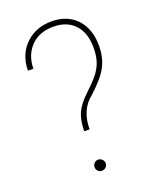

<svg xmlns="http://www.w3.org/2000/svg" viewBox="-136 -799 709 881"><g transform="rotate(-20 218.0 -359.0)"><path d="M192.9 -195.3Q193.8 -250 209.7 -284.9Q225.6 -319.8 269.5 -360.8Q313.5 -401.9 331.1 -426.8Q348.6 -451.7 356.7 -478.5Q364.7 -505.4 364.7 -543Q364.7 -613.8 327.1 -654.3Q289.6 -694.8 223.6 -694.8Q153.3 -694.8 113 -652.8Q72.8 -610.8 71.8 -544.9H45.4Q46.4 -624 96.7 -672.4Q147 -720.7 223.6 -720.7Q300.3 -720.7 345.7 -672.4Q391.1 -624 391.1 -542Q391.1 -485.8 369.1 -442.1Q347.2 -398.4 283.7 -340.8Q219.2 -290.5 219.2 -195.3ZM181.2 -23.9Q181.2 -35.2 189 -43.2Q196.8 -51.3 208 -51.3Q219.2 -51.3 227.3 -43.2Q235.4 -35.2 235.4 -23.9Q235.4 -12.7 227.3 -4.9Q219.2 2.9 208 2.9Q196.8 2.9 189 -4.9Q181.2 -12.7 181.2 -23.9Z"/></g></svg>

Font: TypoPRO Roboto
Style: Regular
Weight: 250
Designer: Google
Version: Version 2.136; 2016